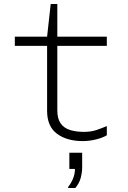

<svg xmlns="http://www.w3.org/2000/svg" viewBox="-20 -694 640 958"><path d="M393 10Q314 10 264.5 -26.5Q215 -63 215 -141V-465H54V-511H215L233 -674H266V-511H513V-465H266V-143Q266 -102 282.5 -78.5Q299 -55 329 -45.5Q359 -36 399 -36Q434 -36 462 -45.5Q490 -55 513 -65V-19Q491 -6 458 2Q425 10 393 10ZM320 244V239Q335 220 344.5 197Q354 174 354 149H326V68H390V140Q390 165 383 192.5Q376 220 356 244Z"/></svg>

Font: Chivo Mono Thin
Style: Regular
Weight: 250
Designer: Hector Gatti
Foundry: Omnibus-Type
Version: Version 1.008